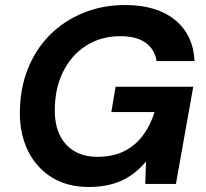

<svg xmlns="http://www.w3.org/2000/svg" viewBox="-20 -732 820 764"><path d="M333 12Q247 12 185.5 -26.5Q124 -65 91.5 -131.5Q59 -198 59 -281Q59 -377 90 -456Q121 -535 177.5 -592Q234 -649 311 -680.5Q388 -712 478 -712Q603 -712 676 -653Q749 -594 754 -489H603Q596 -535 560 -561.5Q524 -588 459 -588Q382 -588 323 -550.5Q264 -513 231 -446.5Q198 -380 198 -292Q198 -235 218 -194Q238 -153 276 -130.5Q314 -108 368 -108Q429 -108 474 -130.5Q519 -153 549 -193.5Q579 -234 595 -286H423L440 -387H749L680 0H558L561 -89Q533 -56 500 -33.5Q467 -11 426 0.5Q385 12 333 12Z"/></svg>

Font: DM Sans 24pt
Style: Bold Italic
Weight: 700
Italic angle: -10°
Designer: Colophon Foundry, Jonny Pinhorn
Foundry: Colophon Foundry
Version: Version 4.004;gftools[0.9.30]